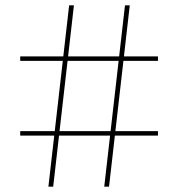

<svg xmlns="http://www.w3.org/2000/svg" viewBox="-20 -702 670 722"><path d="M372 0 450 -682H468L390 0ZM56 -192V-209H574V-192ZM162 0 240 -682H258L180 0ZM56 -473V-490H574V-473Z"/></svg>

Font: Montagu Slab 144pt Thin
Style: Regular
Weight: 250
Version: Version 1.000